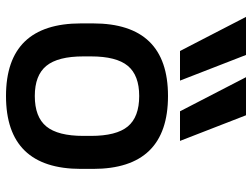

<svg xmlns="http://www.w3.org/2000/svg" viewBox="-120 -710 840 640"><g transform="rotate(90 300.0 -390.0)"><path d="M300 10Q58 10 58 -240V-280Q58 -530 300 -530Q543 -530 543 -280V-240Q543 10 300 10ZM300 -86Q370 -86 401.5 -124.5Q433 -163 433 -248V-273Q433 -358 401.5 -396Q370 -434 300 -434Q231 -434 199.5 -396Q168 -358 168 -273V-248Q168 -163 199.5 -124.5Q231 -86 300 -86ZM150 -570 36.3 -790H163.2L248.7 -570ZM351 -570 237.3 -790H364.2L449.7 -570Z"/></g></svg>

Font: M PLUS Code Latin 60 Medium
Style: Regular
Weight: 500
Width: 7
Monospace: yes
Designer: Coji Morishita
Foundry: UNDERFOREST DESIGN
Version: Version 1.005; ttfautohint (v1.8.3)